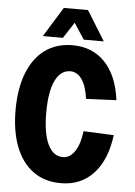

<svg xmlns="http://www.w3.org/2000/svg" viewBox="-61 -967 723 1029"><g transform="rotate(5 300.0 -452.5)"><path d="M305 16Q218 16 156.5 -28.5Q95 -73 62.5 -156Q30 -239 30 -354Q30 -469 62.5 -552.5Q95 -636 156.5 -681Q218 -726 305 -726Q412 -726 479.5 -655Q547 -584 564 -453L401 -446Q392 -514 367 -550Q342 -586 305 -586Q252 -586 223.5 -526Q195 -466 195 -354Q195 -243 223.5 -183.5Q252 -124 305 -124Q341 -124 367.5 -162Q394 -200 403 -272L566 -265Q549 -131 481 -57.5Q413 16 305 16ZM141 -761 240 -921H370L469 -761H361L305 -847L249 -761Z"/></g></svg>

Font: Geist Mono ExtraBold
Style: Regular
Weight: 800
Monospace: yes
Designer: Basement.studio, Andrés Briganti, Mateo Zaragoza
Foundry: Basement.studio, Vercel, Andrés Briganti, Guido Ferreyra, Mateo Zaragoza
Version: Version 1.500; ttfautohint (v1.8.4.7-5d5b)